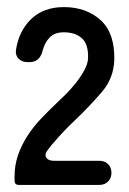

<svg xmlns="http://www.w3.org/2000/svg" viewBox="-20 -721 363 541"><path d="M21 -212V-223Q21 -256 31 -284.5Q41 -313 57.5 -338.5Q74 -364 95.5 -386.5Q117 -409 139 -430Q150 -440 165 -455Q180 -470 193.5 -487Q207 -504 217 -522Q227 -540 228 -555Q230 -594 212 -612Q193 -630 160 -630Q134 -630 120 -615.5Q106 -601 100 -578Q97 -564 88 -555Q79 -546 64 -546H57Q42 -546 32.5 -555.5Q23 -565 25 -580Q33 -634 68 -667.5Q103 -701 160 -701Q224 -701 265 -663Q304 -626 302 -551Q300 -501 268 -463Q251 -443 231.5 -422.5Q212 -402 190 -381Q160 -353 133 -321Q126 -314 121.5 -307.5Q117 -301 112 -295Q105 -284 111 -276Q117 -268 131 -268H260Q275 -268 284.5 -258.5Q294 -249 294 -234Q294 -219 284.5 -209.5Q275 -200 260 -200H33Q21 -200 21 -212Z"/></svg>

Font: Higure Gothic Medium
Style: Regular
Weight: 500
Designer: Yoshimichi Ohira
Foundry: Positype
Version: Version 1.000